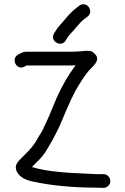

<svg xmlns="http://www.w3.org/2000/svg" viewBox="-20 -884 601 924"><path d="M296 -689 304 -702C308 -708.7 312.7 -714.7 318 -720C340.8 -742.8 362.5 -775.8 389 -795L401 -804C435.1 -828.8 397.2 -882.6 362 -857L349 -847C328.7 -832.1 308.5 -810.3 292 -790C276.2 -769.9 260.9 -758 248 -736L240 -723C217.3 -687.3 274.7 -652.5 296 -689ZM511 -13C511 -30.7 496 -46 478 -46H441C433 -46.7 420.7 -47.3 404 -48C309.7 -51.9 209.2 -56.8 134 -80C136 -82 138 -84.3 140 -87L157 -104C176.8 -122 195.4 -144.6 208 -168C228.7 -202.5 248 -237.3 266 -276C286.6 -323.2 317.8 -400.7 343 -447C365.3 -484.8 389.2 -526.2 419 -556C435.6 -572.6 462.1 -597.5 438 -623C418.8 -643.3 411.2 -639 385 -639L369 -637C359.1 -637 337.2 -635 326 -635H105C90 -635 76.1 -626.5 64 -619C39.4 -603.3 50.5 -564.3 76.5 -559.5C89.4 -557.1 98.6 -563.6 108 -569H326C331.3 -569 337.3 -569.3 344 -570C342.7 -568.7 341.7 -567.3 341 -566C304.9 -517 281.4 -475.3 253 -414C235.7 -373.3 221.6 -336.4 206 -303L192 -273C188.7 -264.3 184.7 -256.3 180 -249C169.1 -232.1 160.2 -216.8 151 -200C142.5 -186.4 138.7 -183.1 128 -170C117 -156.2 103.5 -144.8 92 -132C78.3 -116.5 50.1 -97.7 57 -70C66.5 -32.2 104.9 -16.3 144 -9C228.9 9.2 335.9 19 438 19C446.7 19.7 455.7 20 465 20H478C496 20 511 4.7 511 -13Z"/></svg>

Font: HoneyBee
Style: Reg
Weight: 400
Foundry: Cannot Into Space Fonts
Version: Version 0.89